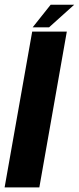

<svg xmlns="http://www.w3.org/2000/svg" viewBox="-36 -812 342 832"><path d="M-16 0H134.5L253.5 -675H103.5ZM105.5 -693.5H176.5L285.5 -791.5H183.5Z"/></svg>

Font: Anybody Condensed
Style: Bold Italic
Weight: 700
Width: 3
Italic angle: -10°
Version: Version 1.113;gftools[0.9.25]